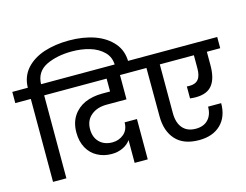

<svg xmlns="http://www.w3.org/2000/svg" viewBox="-154 -1221 1871 1458"><g transform="rotate(-15 781.5 -492.5)"><path d="M492 -1006C492 -1006 492 -1006 492 -1006C419 -1006 353 -996 294 -977C235 -957 188 -927 153 -888C118 -848 99 -799 98 -740C98 -740 -24 -740 -24 -740C-24 -740 -24 -652 -24 -652C-24 -652 98 -652 98 -652C98 -652 98 0 98 0C98 0 203 0 203 0C203 0 203 -652 203 -652C203 -652 325 -652 325 -652C325 -652 325 -740 325 -740C325 -740 202 -740 202 -740C202 -740 202 -740 202 -740C204 -805 233 -851 289 -879C345 -906 413 -920 492 -920C492 -920 492 -920 492 -920C541 -920 587 -914 631 -901C675 -888 711 -867 739 -839C767 -811 781 -775 781 -731C781 -731 781 -716 781 -716C781 -716 886 -716 886 -716C886 -716 886 -733 886 -733C886 -733 886 -733 886 -733C886 -790 869 -840 834 -881C799 -922 751 -954 692 -975C632 -996 565 -1006 492 -1006Z M642 -461C642 -461 799 -461 799 -461C799 -461 799 -652 799 -652C799 -652 934 -652 934 -652C934 -652 935 -740 935 -740C935 -740 277 -740 277 -740C277 -740 277 -652 277 -652C277 -652 694 -652 694 -652C694 -652 694 -551 694 -551C694 -551 632 -551 632 -551C632 -551 632 -551 632 -551C581 -551 536 -542 496 -525C456 -507 424 -480 401 -445C378 -410 366 -367 366 -316C366 -316 366 -316 366 -316C366 -268 376 -227 395 -193C414 -159 440 -133 473 -116C506 -98 543 -89 584 -89C584 -89 584 -89 584 -89C617 -89 646 -95 673 -108C699 -120 719 -137 734 -158C734 -158 734 21 734 21C734 21 837 21 837 21C837 21 837 -296 837 -296C837 -296 740 -296 740 -296C740 -296 740 -296 740 -296C740 -257 727 -226 702 -205C677 -184 647 -173 613 -173C613 -173 613 -173 613 -173C570 -173 536 -186 511 -211C486 -236 473 -270 473 -313C473 -313 473 -313 473 -313C473 -360 489 -396 521 -422C552 -448 593 -461 642 -461Z M1267 -437C1267 -437 1267 -343 1267 -343C1267 -343 1267 -343 1267 -343C1283 -341 1298 -340 1311 -340C1311 -340 1311 -340 1311 -340C1372 -340 1415 -357 1442 -392C1469 -426 1482 -478 1482 -547C1482 -547 1482 -652 1482 -652C1482 -652 1587 -652 1587 -652C1587 -652 1587 -740 1587 -740C1587 -740 887 -740 887 -740C887 -740 887 -652 887 -652C887 -652 1007 -652 1007 -652C1007 -652 1008 -272 1008 -272C1008 -272 1008 -272 1008 -272C1008 -194 1029 -132 1070 -87C1111 -42 1172 -19 1253 -19C1253 -19 1253 -19 1253 -19C1325 -19 1382 -39 1424 -80C1465 -120 1486 -176 1486 -247C1486 -247 1383 -247 1383 -247C1383 -247 1383 -247 1383 -247C1383 -204 1371 -170 1348 -146C1325 -121 1292 -109 1251 -109C1251 -109 1251 -109 1251 -109C1206 -109 1172 -123 1148 -151C1124 -179 1112 -218 1112 -269C1112 -269 1112 -652 1112 -652C1112 -652 1380 -652 1380 -652C1380 -652 1380 -550 1380 -550C1380 -550 1380 -550 1380 -550C1380 -511 1373 -482 1358 -464C1343 -445 1320 -436 1288 -436C1288 -436 1288 -436 1288 -436C1279 -436 1272 -436 1267 -437Z"/></g></svg>

Font: Girnar Poppins
Style: Medium
Weight: 500
Designer: Ninad Kale (Devanagari), Jonny Pinhorn (Latin)
Foundry: Indian Type Foundry
Version: ""